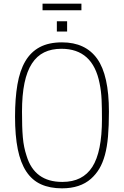

<svg xmlns="http://www.w3.org/2000/svg" viewBox="-20 -1019 676 1047"><path d="M318 8Q252 8 203.5 -14Q155 -36 123.5 -83.5Q92 -131 77 -205Q62 -279 62 -383Q62 -482 75 -558Q88 -634 118 -685Q148 -736 197 -762Q246 -788 318 -788Q446 -788 510 -698.5Q574 -609 574 -410Q574 -333 569 -275Q564 -217 552 -173.5Q540 -130 521.5 -99Q503 -68 476 -44Q417 8 318 8ZM321 -27Q431 -27 483.5 -109Q536 -191 536 -370Q536 -429 534 -475.5Q532 -522 523 -565Q486 -753 315 -753Q261 -753 221 -733.5Q181 -714 154 -672.5Q127 -631 113.5 -566Q100 -501 100 -410Q100 -367 101 -333Q102 -299 104.5 -270.5Q107 -242 112 -217.5Q117 -193 125 -169Q168 -27 319 -27ZM346 -847H290V-903H346ZM424 -963H212V-999H424Z"/></svg>

Font: Tanohe Sans ExtraLight
Style: Regular
Weight: 250
Designer: Village Type and Design LLC & Cristiano Sobral
Foundry: Cooper Hewitt Smithsonian Design Museum
Version: Version 1.00;May 30, 2020;FontCreator 12.0.0.2522 64-bit; tt